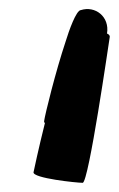

<svg xmlns="http://www.w3.org/2000/svg" viewBox="-20 -512 259 418"><path d="M53 -137C51 -124 147 -114 160 -114C173 -114 217 -420 219 -432C219 -434 218 -437 213 -439C219 -476 187 -500 156 -490C146 -490 130 -445 123 -422C101 -356 78 -263 76 -248C76 -245 77 -244 78 -245C64 -189 54 -142 53 -137Z"/></svg>

Font: Ampere
Style: CndIta
Weight: 400
Version: Version 1